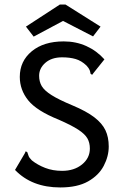

<svg xmlns="http://www.w3.org/2000/svg" viewBox="-20 -814 540 844"><path d="M245 10Q120 10 46 -67L89 -140L93 -149L100 -145Q103 -137 105.5 -129Q108 -121 120 -109Q145 -89 178.5 -76Q212 -63 253 -63Q306 -63 340.5 -91Q375 -119 375 -161Q375 -187 364 -206Q353 -225 324 -244Q295 -263 238 -288Q141 -327 104 -373Q67 -419 67 -476Q67 -545 119.5 -588.5Q172 -632 260 -632Q314 -632 359.5 -611.5Q405 -591 439 -553L391 -493L385 -485L378 -490Q377 -498 374 -506Q371 -514 360 -526Q338 -547 312.5 -554.5Q287 -562 253 -562Q207 -562 179.5 -538Q152 -514 152 -481Q152 -455 163.5 -435.5Q175 -416 206.5 -396Q238 -376 298 -351Q360 -325 394.5 -298.5Q429 -272 443.5 -241.5Q458 -211 458 -170Q458 -127 436 -85Q414 -43 367 -16.5Q320 10 245 10ZM128 -653 94 -697 243 -794H268L422 -697L389 -654L257 -722Z"/></svg>

Font: Inconsolata Medium
Style: Regular
Weight: 500
Monospace: yes
Designer: Raph Levien, Cyreal, Brenton Simpson
Foundry: Raph Levien, Cyreal, Google
Version: Version 3.001; ttfautohint (v1.8.2.53-6de2)